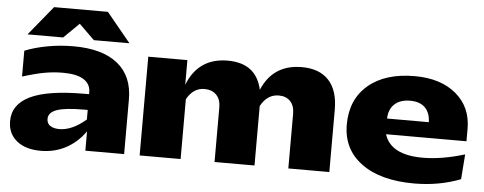

<svg xmlns="http://www.w3.org/2000/svg" viewBox="-53 -937 2763 1096"><g transform="rotate(5 1329.0 -389.0)"><path d="M22 -130.9Q22 -227.1 121.8 -275.1Q221.7 -323.2 433.1 -323.2H458V-334Q458 -381.8 417.7 -407Q377.4 -432.1 298.8 -432.1Q246.1 -432.1 193.6 -422.6Q141.1 -413.1 67.9 -390.1V-538.1Q124 -561 197.3 -574.5Q270.5 -587.9 346.2 -587.9Q511.7 -587.9 599.4 -517.3Q687 -446.8 687 -313V0H464.8V-110.8Q419.9 -46.9 355 -12Q290 22.9 210.9 22.9Q123.5 22.9 72.8 -18.3Q22 -59.6 22 -130.9ZM233.9 -162.1Q233.9 -136.2 253.4 -123Q272.9 -109.9 306.2 -109.9Q378.4 -109.9 458 -178.2V-232.9H437Q327.6 -232.9 280.8 -215.8Q233.9 -198.7 233.9 -162.1ZM215.8 -800.8H523.9L662.1 -632.8H458L370.1 -719.2L282.2 -632.8H78.1Z M775.9 0V-565.9H1000V-424.8Q1062 -583 1230 -583Q1393.6 -583 1426.8 -433.1Q1490.2 -583 1654.8 -583Q1755.9 -583 1809.3 -525.4Q1862.8 -467.8 1862.8 -356.9V0H1627.9V-313Q1627.9 -359.4 1603.8 -384.8Q1579.6 -410.2 1538.1 -410.2Q1471.7 -410.2 1434.1 -340.8V0H1205.1V-313Q1205.1 -359.4 1179.7 -384.8Q1154.3 -410.2 1111.8 -410.2Q1047.9 -410.2 1010.7 -342.8V0Z M1938.5 -278.8Q1938.5 -422.9 2035.4 -505.4Q2132.3 -587.9 2301.8 -587.9Q2449.7 -587.9 2538.6 -513.7Q2627.4 -439.5 2627.4 -314.9V-243.2H2166.5Q2203.1 -127.9 2385.7 -127.9Q2496.1 -127.9 2626.5 -168L2615.7 -24.9Q2493.2 22.9 2349.6 22.9Q2157.2 22.9 2047.9 -57.4Q1938.5 -137.7 1938.5 -278.8ZM2403.8 -333Q2402.3 -387.2 2372.6 -416.5Q2342.8 -445.8 2287.6 -445.8Q2230.5 -445.8 2198.2 -416Q2166 -386.2 2164.6 -333Z"/></g></svg>

Font: Mattone
Style: Bold
Weight: 700
Width: 6
Designer: Nunzio Mazzaferro
Foundry: Collletttivo
Version: Version 2.000;Glyphs 3.2 (3217)